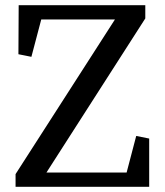

<svg xmlns="http://www.w3.org/2000/svg" viewBox="-20 -720 637 740"><path d="M40 0V-49L423 -645H139L101 -501L51 -511L52 -700H540V-649L159 -55H468L505 -196L555 -186V0Z"/></svg>

Font: Brawler
Style: Regular
Weight: 400
Designer: Oleg Frolov, Haley Fiege
Foundry: Oleg Frolov, Haley Fiege
Version: Version 1.101; ttfautohint (v1.8.3)